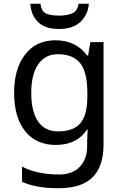

<svg xmlns="http://www.w3.org/2000/svg" viewBox="-20 -760 655 1020"><path d="M275 -546Q328 -546 370.5 -526Q413 -506 443 -465H448L460 -536H530V9Q530 124 471.5 182Q413 240 290 240Q172 240 97 206V125Q176 167 295 167Q364 167 403.5 126.5Q443 86 443 16V-5Q443 -17 444 -39.5Q445 -62 446 -71H442Q388 10 276 10Q172 10 113.5 -63Q55 -136 55 -267Q55 -395 113.5 -470.5Q172 -546 275 -546ZM287 -472Q220 -472 183 -418.5Q146 -365 146 -266Q146 -167 182.5 -114.5Q219 -62 289 -62Q370 -62 407 -105.5Q444 -149 444 -246V-267Q444 -377 406 -424.5Q368 -472 287 -472ZM452 -740Q447 -680 406.5 -643Q366 -606 294 -606Q220 -606 182.5 -642.5Q145 -679 141 -740H195Q200 -699 225 -688Q250 -677 296 -677Q335 -677 363.5 -689Q392 -701 397 -740Z"/></svg>

Font: Noto Sans Buhid
Style: Regular
Weight: 400
Designer: Monotype Design Team
Foundry: Monotype Imaging Inc.
Version: Version 2.001